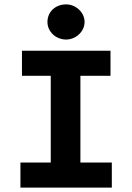

<svg xmlns="http://www.w3.org/2000/svg" viewBox="-20 -854 603 874"><path d="M281 -674C325 -674 365 -710 365 -754C365 -798 325 -834 281 -834C232 -834 196 -800 196 -754C196 -710 234 -674 281 -674ZM73 0H489V-114H346V-509H483V-623H80V-509H211V-114H73Z"/></svg>

Font: Inconsolata SemiExpanded Black
Style: Regular
Weight: 900
Width: 6
Monospace: yes
Designer: Raph Levien, Cyreal, Brenton Simpson
Foundry: Raph Levien, Cyreal, Google
Version: Version 3.100